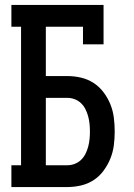

<svg xmlns="http://www.w3.org/2000/svg" viewBox="-20 -755 540 775"><path d="M26 0V-88H65V-647H26V-735H398V-576H315V-647H165V-448H252Q280 -448 307.5 -441.5Q335 -435 358 -420Q381 -405 398 -382.5Q415 -360 425.5 -334Q436 -308 439.5 -280Q443 -252 443 -224Q443 -196 439.5 -168.5Q436 -141 425.5 -115Q415 -89 398 -66Q381 -43 358 -28Q335 -13 307.5 -6.5Q280 0 252 0ZM252 -88Q267 -88 281.5 -93.5Q296 -99 307 -109.5Q318 -120 325 -134Q332 -148 336 -163Q340 -178 341.5 -193.5Q343 -209 343 -224Q343 -239 341.5 -254.5Q340 -270 336 -285Q332 -300 325 -314Q318 -328 307 -338.5Q296 -349 281.5 -354.5Q267 -360 252 -360H165V-88Z"/></svg>

Font: Iosevka Curly Slab Semibold
Style: Regular
Weight: 600
Monospace: yes
Designer: Belleve Invis
Foundry: Belleve Invis
Version: Version 22.1.2; ttfautohint (v1.8.4)